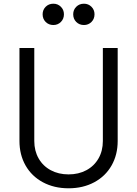

<svg xmlns="http://www.w3.org/2000/svg" viewBox="-20 -1004 740 1036"><path d="M85 -243V-745H165V-243Q165 -190 188.5 -149Q212 -108 254 -85.5Q296 -63 350 -63Q404 -63 446 -85.5Q488 -108 511.5 -149Q535 -190 535 -243V-745H615V-243Q615 -169 582 -111Q549 -53 488.5 -20.5Q428 12 350 12Q272 12 211.5 -20.5Q151 -53 118 -111Q85 -169 85 -243ZM210 -927Q210 -951 226.5 -967.5Q243 -984 268 -984Q292 -984 308.5 -967.5Q325 -951 325 -927Q325 -902 308.5 -885.5Q292 -869 268 -869Q243 -869 226.5 -885.5Q210 -902 210 -927ZM375 -927Q375 -951 391.5 -967.5Q408 -984 433 -984Q457 -984 473.5 -967.5Q490 -951 490 -927Q490 -902 473.5 -885.5Q457 -869 433 -869Q408 -869 391.5 -885.5Q375 -902 375 -927Z"/></svg>

Font: Trafiko Sans Variable
Style: Regular
Weight: 400
Designer: Gumpita Rahayu / Trafiko
Foundry: Tokotype / Trafiko
Version: Version 0.001;FEAKit 1.0